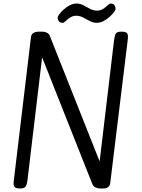

<svg xmlns="http://www.w3.org/2000/svg" viewBox="-20 -1051 800 1085"><path d="M95 14Q73 14 65 8Q57 2 57 -14Q57 -19 57.5 -25.5Q58 -32 59 -39L155 -841Q157 -858 169.5 -865Q182 -872 199 -872H221Q232 -872 244.5 -866.5Q257 -861 262 -847L543 -139L624 -819Q627 -845 632.5 -858.5Q638 -872 665 -872Q688 -872 695.5 -866Q703 -860 703 -843Q703 -838 702.5 -832.5Q702 -827 701 -819L603 -17Q599 14 564 14H545Q532 14 519.5 8Q507 2 501 -13L218 -727L136 -39Q132 -5 123.5 4.5Q115 14 95 14ZM335 -922Q319 -922 312.5 -931Q306 -940 306 -953Q306 -958 315 -970.5Q324 -983 339.5 -997Q355 -1011 374 -1021Q393 -1031 413 -1031Q433 -1031 451.5 -1021Q470 -1011 489 -1001Q508 -991 528 -991Q548 -991 563 -1001Q578 -1011 588.5 -1021Q599 -1031 604 -1031Q620 -1031 626.5 -1022Q633 -1013 633 -1000Q633 -995 624 -982.5Q615 -970 599.5 -956Q584 -942 565 -932Q546 -922 526 -922Q507 -922 488 -932Q469 -942 450 -952Q431 -962 411 -962Q392 -962 376.5 -952Q361 -942 351 -932Q341 -922 335 -922Z"/></svg>

Font: Kite One
Style: Regular
Weight: 400
Designer: Eduardo Rodriguez Tunni
Foundry: Eduardo Rodriguez Tunni
Version: Version 1.002; ttfautohint (v1.8.4.7-5d5b);gftools[0.9.23]